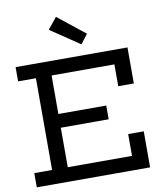

<svg xmlns="http://www.w3.org/2000/svg" viewBox="-105 -1098 1003 1183"><g transform="rotate(-10 396.5 -507.0)"><path d="M537 -422V-336H195V-422ZM639.5 -225.5H737V0H28V-89H139.5V-663H28V-752H728V-526.5H630.5V-663H237.5V-89H639.5ZM326.5 -1014 269.5 -943 452 -820 497 -878.5Z"/></g></svg>

Font: Hepta Slab ExtraLight Medium
Style: Regular
Weight: 500
Version: Version 1.100